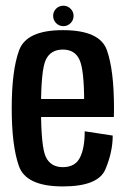

<svg xmlns="http://www.w3.org/2000/svg" viewBox="-20 -648 452 672"><path d="M374.5 -173.5Q374.5 -116.5 349.2 -56Q324 4.5 200 4.5Q71 4.5 46 -67.2Q21 -139 21 -269Q21 -401 46.8 -471.8Q72.5 -542.5 200 -542.5Q329 -542.5 354 -472.8Q379 -403 379 -268.5Q379 -252 378.5 -238.5H113V-301.5H282L274.5 -292.5Q274.5 -403.5 258.2 -439Q242 -474.5 200 -474.5Q157.5 -474.5 140.5 -439.2Q123.5 -404 123.5 -269.5Q123.5 -134 140.5 -98.5Q157.5 -63 200 -63Q242.5 -63 259.5 -95.8Q276.5 -128.5 276.5 -188.5L374.5 -173.5ZM166 -592.5Q166 -607.5 176.5 -617.8Q187 -628 202 -628Q216.5 -628 227 -617.5Q237.5 -607 237.5 -592.5Q237.5 -577.5 227 -567Q216.5 -556.5 202 -556.5Q187 -556.5 176.5 -567Q166 -577.5 166 -592.5Z"/></svg>

Font: Anybody Narrow Medium
Style: Regular
Weight: 500
Width: 3
Designer: Tyler Finck
Foundry: Etcetera Type Company
Version: Version 1.000; ttfautohint (v1.8)